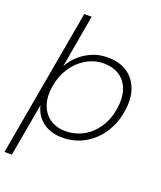

<svg xmlns="http://www.w3.org/2000/svg" viewBox="-189 -796 919 1098"><g transform="rotate(20 270.5 -246.5)"><path d="M-28 202 131 -695H176L120 -374Q141 -412 174 -442Q207 -472 250 -490Q293 -508 342 -508Q417 -508 464.5 -475Q512 -442 531.5 -385Q551 -328 539 -255Q531 -197 506.5 -148.5Q482 -100 444.5 -64Q407 -28 358.5 -8Q310 12 252 12Q205 12 168 -4.5Q131 -21 107 -50.5Q83 -80 74 -119L17 202ZM257 -29Q317 -29 366.5 -56.5Q416 -84 449.5 -134.5Q483 -185 493 -253Q503 -318 486.5 -366.5Q470 -415 430.5 -441.5Q391 -468 334 -468Q277 -468 227 -438.5Q177 -409 144 -358Q111 -307 101 -243Q91 -180 107.5 -131.5Q124 -83 163 -56Q202 -29 257 -29Z"/></g></svg>

Font: DM Sans 36pt ExtraLight
Style: Italic
Weight: 250
Italic angle: -10°
Designer: Colophon Foundry, Jonny Pinhorn
Foundry: Colophon Foundry
Version: Version 4.004;gftools[0.9.30]